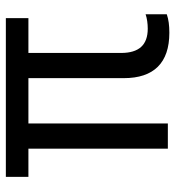

<svg xmlns="http://www.w3.org/2000/svg" viewBox="8 -588 585 640"><g transform="rotate(-90 300.0 -267.5)"><path d="M125 0H209V-464.8H360V-147Q360 -71.6 398.1 -33.3Q436.2 5 511.4 5Q529.5 5 544.7 3Q559.8 1 573 -3.6V-74.2Q562.8 -70.6 550.1 -68.8Q537.3 -67 525 -67Q484.1 -67 464 -89.2Q444 -111.4 444 -155.8V-464.8H560V-540H31V-464.8H125Z"/></g></svg>

Font: CommitMonoV143 ExtLt
Style: Regular
Weight: 200
Monospace: yes
Designer: Eigil Nikolajsen
Foundry: Eigil Nikolajsen
Version: Version 1.143